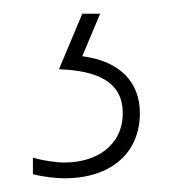

<svg xmlns="http://www.w3.org/2000/svg" viewBox="-20 -20 265 280"><path d="M184 145C184 100 155 69 100 62L126 0H100L66 81C120 83 159 98 159 145C159 192 121 217 74 217C61 217 42 214 28 210V234C43 238 62 240 74 240C142 240 184 203 184 145Z"/></svg>

Font: Noto Sans Armenian ExtraCondensed Thin
Style: Regular
Weight: 100
Width: 2
Designer: Monotype Design Team
Foundry: Monotype Imaging Inc.
Version: Version 2.008